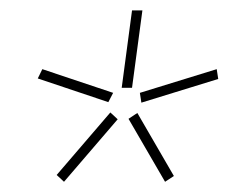

<svg xmlns="http://www.w3.org/2000/svg" viewBox="-20 -820 443 372"><path d="M235.8 -799.8H255.9L235.8 -649.9H215.8ZM104 -467.8 89.8 -481 193.8 -602.1 208 -588.9ZM53.2 -668 62 -686 199.2 -640.1 189.9 -622.1ZM316.9 -479 299.8 -467.8 229 -589.8 246.1 -601.1ZM399.9 -686 402.8 -667 253.9 -621.1 251 -640.1Z"/></svg>

Font: Cooper Hewitt
Style: Thin Italic
Weight: 702
Designer: Village Type and Design LLC
Foundry: Cooper Hewitt Smithsonian Design Museum
Version: 1.000